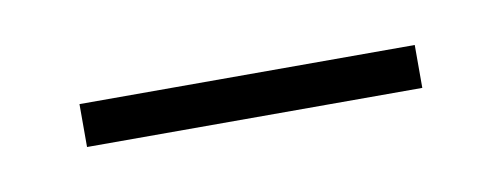

<svg xmlns="http://www.w3.org/2000/svg" viewBox="-24 -332 310 119"><g transform="rotate(-10 131.5 -272.5)"><path d="M26 -259H237V-286H26Z"/></g></svg>

Font: Noto Sans Myanmar ExtraCondensed Thin
Style: Regular
Weight: 100
Width: 2
Designer: Monotype Design Team
Foundry: Monotype Imaging Inc.
Version: Version 2.107